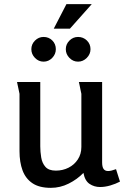

<svg xmlns="http://www.w3.org/2000/svg" viewBox="-20 -892 598 925"><path d="M174 -497V-187Q174 -161 178.5 -133.5Q183 -106 199 -88Q215 -70 249 -70Q282 -70 310 -84Q338 -98 355 -124Q372 -150 372 -184V-440Q372 -441 369 -454Q366 -467 363.5 -481Q361 -495 360 -497H472V-110Q472 -88 479 -78Q486 -68 501 -68Q515 -68 539 -77L558 -17Q537 -6 511.5 1.5Q486 9 462 9Q434 9 411.5 -6Q389 -21 382 -59Q352 -28 311 -7.5Q270 13 225 13Q169 13 136 -9.5Q103 -32 88.5 -71.5Q74 -111 74 -163V-440L62 -497ZM300 -872H422L317 -754H239ZM249 -655Q249 -631 231.5 -613Q214 -595 190 -595Q166 -595 148.5 -613Q131 -631 131 -655Q131 -679 148.5 -696.5Q166 -714 190 -714Q215 -714 232 -697Q249 -680 249 -655ZM416 -655Q416 -631 398 -613Q380 -595 356 -595Q332 -595 314.5 -613Q297 -631 297 -655Q297 -679 314.5 -696.5Q332 -714 356 -714Q381 -714 398.5 -697Q416 -680 416 -655Z"/></svg>

Font: Rosario Light SemiBold
Style: Regular
Weight: 600
Version: Version 1.101; ttfautohint (v1.8.1.43-b0c9)